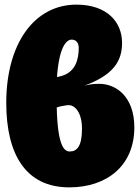

<svg xmlns="http://www.w3.org/2000/svg" viewBox="-20 -787 603 829"><path d="M409 -425C382 -425 369 -423 344 -417C469 -463 507 -522 507 -602C507 -693 441 -767 310 -767C127 -767 7 -597 7 -343C7 -121 91 22 279 22C442 22 560 -72 560 -237C560 -370 481 -425 409 -425ZM290 -616C307 -616 320 -603 320 -581C320 -532 307 -477 246 -459L226 -454C235 -581 265 -616 290 -616ZM281 -133C258 -133 229 -154 225 -323L238 -327C253 -330 267 -333 277 -333C303 -333 334 -302 334 -231C334 -155 312 -133 281 -133Z"/></svg>

Font: Fira Sans Ultra
Style: Regular
Weight: 950
Designer: Carrois Corporate & Edenspiekermann AG
Foundry: Carrois Corporate GbR & Edenspiekermann AG
Version: Version 4.203;PS 004.203;hotconv 1.0.88;makeotf.lib2.5.64775